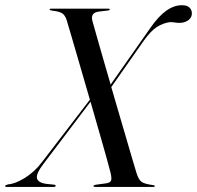

<svg xmlns="http://www.w3.org/2000/svg" viewBox="-59 -734 774 754"><path d="M304 -651.5Q308.5 -635 319.2 -597.5Q330 -560 344.5 -509Q359 -458 375.5 -402L533 -626.5Q593.5 -713.5 655 -713.5Q676 -713.5 685.2 -704.2Q694.5 -695 694.5 -681.5Q694.5 -666.5 683.2 -656.8Q672 -647 653.5 -644.5Q638.5 -643.5 628.5 -645.5Q618.5 -647.5 607.5 -647Q582.5 -643.5 558.2 -628.8Q534 -614 505.5 -574L378 -392Q393.5 -338.5 409.2 -285.2Q425 -232 438.5 -185.2Q452 -138.5 462.2 -104.2Q472.5 -70 477 -55Q485 -29 496.5 -20.2Q508 -11.5 542.5 -7Q549 -6.5 549 -3Q549 0 543.5 0H316Q308 0 308 -3.5Q308 -7 317 -8.5L357.5 -14Q375.5 -16.5 377.8 -27Q380 -37.5 374 -60Q370.5 -74.5 359 -115.8Q347.5 -157 331 -214.2Q314.5 -271.5 296.5 -334.5L111 -89.5Q83 -53 86 -35Q89 -17 122.5 -12L151.5 -9Q160 -8.5 159.5 -4.5Q159.5 0 152 0H-34Q-39 0 -39 -3.5Q-39 -6.5 -27.5 -10Q-0.5 -11.5 37.2 -34.5Q75 -57.5 104 -95L294 -342.5Q274.5 -409.5 256 -473.5Q237.5 -537.5 223.2 -586Q209 -634.5 203 -654.5Q197.5 -672.5 186.5 -680.8Q175.5 -689 146.5 -692Q136 -693.5 136 -697Q136 -700 141.5 -700H367Q372 -700 372 -697Q372 -694 366.5 -693L329.5 -688.5Q295 -684.5 304 -651.5Z"/></svg>

Font: Fraunces 144pt S000
Style: Italic
Weight: 400
Italic angle: -16°
Version: Version 1.000; ttfautohint (v1.8.3)